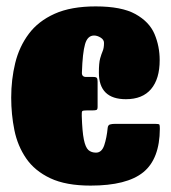

<svg xmlns="http://www.w3.org/2000/svg" viewBox="-20 -560 534 600"><path d="M15 -255Q15 -311.5 27.5 -362.8Q40 -414 69.8 -454Q99.5 -494 150.8 -517Q202 -540 279 -540Q360 -540 403.2 -516Q446.5 -492 462.8 -453.8Q479 -415.5 479 -372Q479 -313.5 452.2 -281.8Q425.5 -250 373.5 -250Q289 -250 289 -333Q289 -363.5 293 -377.5Q297 -391.5 301 -400.8Q305 -410 305 -426Q305 -436 294.5 -442.5Q284 -449 274 -449Q253.5 -449 245.8 -422Q238 -395 236 -334Q235 -319.5 249 -319.5H272Q280.5 -319.5 282.8 -316.2Q285 -313 285 -304.5V-226Q285 -218 281.5 -216.5Q278 -215 269.5 -215H252Q239.5 -215 237.2 -212.8Q235 -210.5 235.5 -198Q237 -149 242 -124.2Q247 -99.5 256.2 -91.2Q265.5 -83 280 -83Q298 -83 305.8 -106.2Q313.5 -129.5 316.5 -160.5Q317.5 -169 323.5 -171Q329.5 -173 341 -173H464Q477 -173 478.2 -170.5Q479.5 -168 479.5 -157.5Q479 -63.5 427.8 -21.8Q376.5 20 263 20Q186 20 137.2 -3Q88.5 -26 61.8 -65Q35 -104 25 -153.2Q15 -202.5 15 -255Z"/></svg>

Font: Besley* Condensed Fatface
Style: Regular
Weight: 900
Width: 3
Designer: Owen Earl
Foundry: indestructible type*
Version: Version 3.000; ttfautohint (v1.8.3)